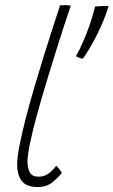

<svg xmlns="http://www.w3.org/2000/svg" viewBox="-20 -736 456 772"><path d="M228.5 -41Q214.5 -22.5 191 -3.2Q167.5 16 132 16Q86 16 67.5 -8.5Q49 -33 49 -74.5Q49 -103 58.5 -151.5Q68 -200 83.5 -260Q99 -320 118 -384.8Q137 -449.5 156.5 -512Q176 -574.5 193 -627Q210 -679.5 221.5 -714.5Q232.5 -715.5 240.5 -715.5Q247.5 -715.5 253.8 -714.8Q260 -714 264.5 -713Q255 -685.5 238.8 -635.8Q222.5 -586 203 -524Q183.5 -462 163.8 -396Q144 -330 127.2 -268.8Q110.5 -207.5 100.5 -159.2Q90.5 -111 90.5 -85.5Q90.5 -59 100.2 -42.2Q110 -25.5 134.5 -25.5Q157.5 -25.5 174.8 -38Q192 -50.5 206 -69.5Q208.5 -67.5 211.8 -63.8Q215 -60 218.8 -55.2Q222.5 -50.5 225.2 -46.8Q228 -43 228.5 -41ZM416.5 -712Q409 -684.5 396 -653.2Q383 -622 367.8 -592Q352.5 -562 338 -538Q323.5 -514 313.5 -500.5Q309 -500.5 303.8 -502Q298.5 -503.5 293.8 -505.8Q289 -508 285.5 -510Q300 -536 313.2 -566Q326.5 -596 339 -631.5Q351.5 -667 362.5 -709.5Q368.5 -710.5 375.5 -710.8Q382.5 -711 389.8 -711.5Q397 -712 403.8 -712Q410.5 -712 416.5 -712Z"/></svg>

Font: Grandstander Thin
Style: Italic
Weight: 100
Italic angle: -15°
Designer: Tyler Finck
Foundry: Etcetera Type Co
Version: Version 1.200